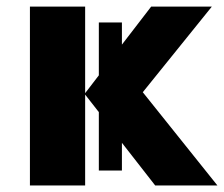

<svg xmlns="http://www.w3.org/2000/svg" viewBox="-20 -569 687 589"><path d="M283.2 -500V-337.9L241.2 -283.2V-548.8H71.8V0H241.2V-278.8L283.2 -225.1V-45.9H354V-130.9L456.1 0H647L418 -286.1L629.9 -548.8H443.8L354 -432.1V-500Z"/></svg>

Font: Noto Reveo Sans
Style: Regular
Weight: 800
Designer: Monotype Design Team
Foundry: Monotype Imaging Inc.
Version: Version 2.007